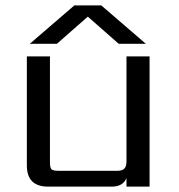

<svg xmlns="http://www.w3.org/2000/svg" viewBox="-20 -695 667 715"><path d="M307 -633 192 -532H91L257 -675H357L523 -532H422ZM451 -485H537V0H451V-32Q438 0 396 0H159Q80 0 80 -79V-485H166V-90Q166 -70 172 -64.5Q178 -59 197 -59H417Q435 -59 443 -67Q451 -75 451 -94Z"/></svg>

Font: Sarpanch
Style: Regular
Weight: 400
Designer: Manushi Parikh (Devanagari and Latin), Jyotish Sonowal (Devanagari)
Foundry: Indian Type Foundry
Version: Version 2.004;PS 1.0;hotconv 1.0.78;makeotf.lib2.5.61930; tt